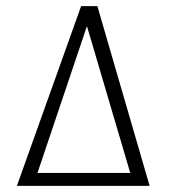

<svg xmlns="http://www.w3.org/2000/svg" viewBox="-20 -605 559 625"><path d="M35 0 244 -585H297L467 0ZM102 -42H404L263 -520Z"/></svg>

Font: Alumni Sans Light
Style: Italic
Weight: 300
Italic angle: -8°
Version: Version 1.016